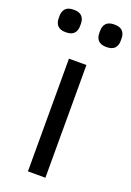

<svg xmlns="http://www.w3.org/2000/svg" viewBox="-156 -773 565 826"><g transform="rotate(20 126.0 -360.5)"><path d="M85 0V-516H165V0ZM33 -618Q7 -618 -4.5 -630.5Q-16 -643 -16 -664V-675Q-16 -696 -4.5 -708.5Q7 -721 33 -721Q59 -721 70.5 -708.5Q82 -696 82 -675V-664Q82 -643 70.5 -630.5Q59 -618 33 -618ZM219 -618Q193 -618 181.5 -630.5Q170 -643 170 -664V-675Q170 -696 181.5 -708.5Q193 -721 219 -721Q245 -721 256.5 -708.5Q268 -696 268 -675V-664Q268 -643 256.5 -630.5Q245 -618 219 -618Z"/></g></svg>

Font: IBM Plex Sans Hebrew
Style: Regular
Weight: 400
Designer: Mike Abbink, Paul van der Laan, Pieter van Rosmalen, Yanek Iontef
Foundry: Bold Monday
Version: Version 1.2